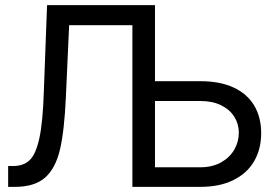

<svg xmlns="http://www.w3.org/2000/svg" viewBox="-20 -727 1079 747"><path d="M11.7 -81.1H31.2Q71.8 -81.1 95.7 -104.2Q119.6 -127.4 133.1 -189Q146.5 -250.5 150.4 -367.2L163.1 -707H583V-411.1H759.8Q835.4 -411.1 888.4 -386.7Q941.4 -362.3 968.8 -316.7Q996.1 -271 996.1 -209Q996.1 -147 968.8 -99.9Q941.4 -52.7 888.2 -26.4Q835 0 759.8 0H495.1V-628.9H249L236.3 -349.6Q230.5 -218.8 213.4 -145.5Q196.3 -72.3 155.5 -36.1Q114.7 0 38.1 0H11.7ZM759.8 -76.2Q806.2 -76.2 840.1 -95.2Q874 -114.3 891.6 -145Q909.2 -175.8 909.2 -210.9Q909.2 -244.6 891.6 -272.7Q874 -300.8 840.3 -317.4Q806.6 -334 759.8 -334H583V-76.2Z"/></svg>

Font: Pretendard
Style: Regular
Weight: 400
Designer: Base glyphs from Inter by Rasmus Andersson; Hangeul glyphs from Noto Sans CJK(Source Han Sans) by Jang Soo-young and Kan
Foundry: Kil Hyung-jin
Version: Version 1.309